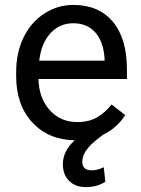

<svg xmlns="http://www.w3.org/2000/svg" viewBox="-20 -558 570 777"><path d="M276.4 -463.9Q221.7 -463.9 184.6 -424.1Q147.5 -384.3 138.7 -312.5H403.3V-319.3Q399.4 -388.2 366.2 -426Q333 -463.9 276.4 -463.9ZM486.8 -92.3Q452.1 -38.6 396 -12.2H396.5L368.2 9.8Q313 54.2 313 96.2Q313 131.3 351.1 131.3Q374.5 131.3 399.9 118.7L406.2 177.7Q372.1 199.2 328.1 199.2Q284.7 199.2 259.5 173.8Q234.4 148.4 234.4 106.4Q234.4 53.7 282.2 9.8Q175.8 7.8 110.6 -62.7Q45.4 -133.3 45.4 -250V-266.1Q45.4 -344.7 75.4 -406.5Q105.5 -468.3 159.4 -503.2Q213.4 -538.1 276.4 -538.1Q379.4 -538.1 436.5 -470.2Q493.7 -402.3 493.7 -275.9V-238.3H135.7Q137.7 -160.2 181.4 -112.1Q225.1 -64 292.5 -64Q340.3 -64 373.5 -83.5Q406.7 -103 431.6 -135.3Z"/></svg>

Font: MAUL
Style: Regular
Weight: 400
Designer: MAUL
Version: Version 1.0; 2020; ttfautohint (v1.8.3)